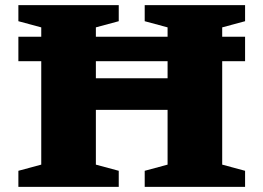

<svg xmlns="http://www.w3.org/2000/svg" viewBox="-20 -727 1025 747"><path d="M353 -86.5 442 -62.5V0H51.5V-62.5L140.5 -86.5V-489H51.5V-584H140.5V-620.5L51.5 -644.5V-707H442V-644.5L353 -620.5V-584H632V-620.5L543 -644.5V-707H933.5V-644.5L844.5 -620.5V-584H933.5V-489H844.5V-86.5L933.5 -62.5V0H543V-62.5L632 -86.5V-299.5H353ZM353 -422.5H632V-489H353Z"/></svg>

Font: Newsreader 6pt
Style: Bold
Weight: 700
Designer: Hugues Gentile
Foundry: Production Type
Version: Version 1.003; ttfautohint (v1.8.3)